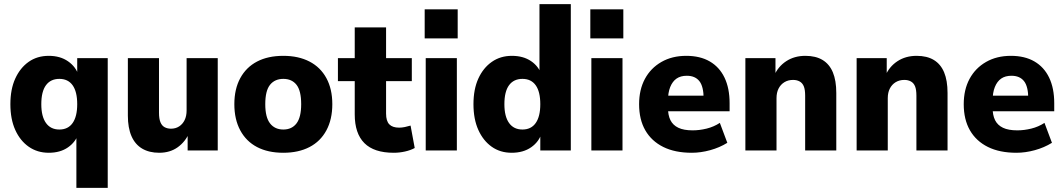

<svg xmlns="http://www.w3.org/2000/svg" viewBox="-20 -725 5125 925"><path d="M348 180V-84H359Q345 -41 307.5 -15Q270 11 215 11Q160 11 118.5 -18Q77 -47 53.5 -99Q30 -151 30 -223Q30 -295 53.5 -346.5Q77 -398 118 -427Q159 -456 215 -456Q270 -456 308 -429.5Q346 -403 359 -361H352V-445H499V180ZM266 -101Q308 -101 330 -132.5Q352 -164 352 -223Q352 -283 330 -314Q308 -345 266 -345Q224 -345 201.5 -314.5Q179 -284 179 -223Q179 -164 201.5 -132.5Q224 -101 266 -101Z M747 11Q699 11 665 -9Q631 -29 613.5 -69Q596 -109 596 -168V-445H746V-182Q746 -153 753 -136Q760 -119 773.5 -112Q787 -105 804 -105Q826 -105 843 -116Q860 -127 869.5 -146.5Q879 -166 879 -193V-445H1029V0H884V-86H892Q873 -42 836 -15.5Q799 11 747 11Z M1345 11Q1271 11 1218.5 -16.5Q1166 -44 1137.5 -97Q1109 -150 1109 -223Q1109 -296 1137.5 -348.5Q1166 -401 1218.5 -428.5Q1271 -456 1345 -456Q1418 -456 1471 -428.5Q1524 -401 1552.5 -348.5Q1581 -296 1581 -223Q1581 -150 1552.5 -97Q1524 -44 1471 -16.5Q1418 11 1345 11ZM1345 -101Q1386 -101 1408.5 -130.5Q1431 -160 1431 -223Q1431 -288 1408.5 -316.5Q1386 -345 1345 -345Q1304 -345 1281 -316.5Q1258 -288 1258 -223Q1258 -160 1281 -130.5Q1304 -101 1345 -101Z M1877 11Q1782 11 1735.5 -35.5Q1689 -82 1689 -174V-334H1608V-445H1689V-593H1840V-445H1964V-334H1840V-178Q1840 -142 1855.5 -126Q1871 -110 1903 -110Q1916 -110 1930.5 -113Q1945 -116 1958 -120L1978 -12Q1958 -1 1931 5Q1904 11 1877 11Z M2026 -540V-680H2185V-540ZM2031 0V-445H2181V0Z M2445 11Q2390 11 2349 -18Q2308 -47 2284.5 -99Q2261 -151 2261 -223Q2261 -295 2284.5 -346.5Q2308 -398 2349.5 -427Q2391 -456 2446 -456Q2501 -456 2538.5 -430.5Q2576 -405 2590 -362H2579V-705H2730V0H2583V-85H2590Q2577 -42 2539 -15.5Q2501 11 2445 11ZM2497 -101Q2539 -101 2561 -132.5Q2583 -164 2583 -223Q2583 -283 2561 -314Q2539 -345 2497 -345Q2455 -345 2432.5 -314.5Q2410 -284 2410 -223Q2410 -164 2432.5 -132.5Q2455 -101 2497 -101Z M2824 -540V-680H2983V-540ZM2829 0V-445H2979V0Z M3313 11Q3232 11 3175.5 -17Q3119 -45 3089 -97Q3059 -149 3059 -223Q3059 -293 3087 -345Q3115 -397 3166.5 -426.5Q3218 -456 3286 -456Q3353 -456 3399.5 -429Q3446 -402 3470.5 -351Q3495 -300 3495 -228V-189H3184V-264H3386L3370 -248Q3370 -308 3349.5 -334Q3329 -360 3289 -360Q3259 -360 3239.5 -346.5Q3220 -333 3209 -306Q3198 -279 3198 -238V-207Q3198 -170 3210 -146Q3222 -122 3248 -109.5Q3274 -97 3317 -97Q3350 -97 3384.5 -105.5Q3419 -114 3448 -133L3484 -37Q3447 -14 3401.5 -1.5Q3356 11 3313 11Z M3571 0V-445H3716V-359H3709Q3728 -404 3767.5 -430Q3807 -456 3860 -456Q3910 -456 3943 -436Q3976 -416 3992.5 -376.5Q4009 -337 4009 -277V0H3859V-264Q3859 -293 3852.5 -309Q3846 -325 3832.5 -332.5Q3819 -340 3801 -340Q3777 -340 3759 -329Q3741 -318 3731 -298.5Q3721 -279 3721 -252V0Z M4107 0V-445H4252V-359H4245Q4264 -404 4303.5 -430Q4343 -456 4396 -456Q4446 -456 4479 -436Q4512 -416 4528.5 -376.5Q4545 -337 4545 -277V0H4395V-264Q4395 -293 4388.5 -309Q4382 -325 4368.5 -332.5Q4355 -340 4337 -340Q4313 -340 4295 -329Q4277 -318 4267 -298.5Q4257 -279 4257 -252V0Z M4877 11Q4796 11 4739.5 -17Q4683 -45 4653 -97Q4623 -149 4623 -223Q4623 -293 4651 -345Q4679 -397 4730.5 -426.5Q4782 -456 4850 -456Q4917 -456 4963.5 -429Q5010 -402 5034.5 -351Q5059 -300 5059 -228V-189H4748V-264H4950L4934 -248Q4934 -308 4913.5 -334Q4893 -360 4853 -360Q4823 -360 4803.5 -346.5Q4784 -333 4773 -306Q4762 -279 4762 -238V-207Q4762 -170 4774 -146Q4786 -122 4812 -109.5Q4838 -97 4881 -97Q4914 -97 4948.5 -105.5Q4983 -114 5012 -133L5048 -37Q5011 -14 4965.5 -1.5Q4920 11 4877 11Z"/></svg>

Font: Nunito Sans 12pt ExtraLight
Style: Weight 830 Width 84 Optical size 12.0 YTLC 445
Weight: 830
Width: 4
Designer: Vernon Adams
Foundry: Vernon Adams
Version: Version 3.101;gftools[0.9.27]